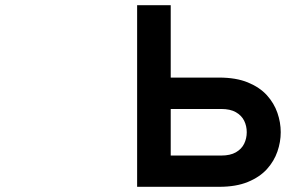

<svg xmlns="http://www.w3.org/2000/svg" viewBox="-20 -720 1146 740"><path d="M508.5 0V-700H638V-421H824.5Q890 -421 935.5 -402.2Q981 -383.5 1008.8 -352.8Q1036.5 -322 1049.2 -285Q1062 -248 1062 -210.5Q1062 -173 1049.2 -136Q1036.5 -99 1008.8 -68.2Q981 -37.5 935.5 -18.8Q890 0 824.5 0ZM638 -120.5H832.5Q867.5 -120.5 889.2 -133Q911 -145.5 921 -166Q931 -186.5 931 -210.5Q931 -234.5 921 -254.8Q911 -275 889.2 -287.5Q867.5 -300 832.5 -300H638Z"/></svg>

Font: Undotted
Style: Bold
Weight: 700
Designer: Delve Withrington, Dave Bailey, Thomas Jockin
Foundry: Delve Fonts LLC
Version: Version 4.000